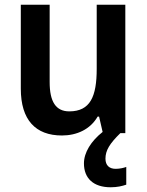

<svg xmlns="http://www.w3.org/2000/svg" viewBox="-20 -563 621 812"><path d="M426 108C426 73 444 44 489 0H510V-543H389V-272C389 -155 362 -92 273 -92C216 -92 190 -133 190 -216V-543H68V-188C68 -56 130 10 242 10C305 10 362 -16 393 -70H399L414 -5C365 34 335 82 335 128C335 191 375 229 448 229C476 229 496 224 514 218V143C503 147 487 151 469 151C442 151 426 136 426 108Z"/></svg>

Font: Noto Sans Thai Looped SemiCondensed SemiBold
Style: Regular
Weight: 600
Width: 4
Designer: Sasikarn Vongin, Ben Mitchell
Foundry: The Fontpad Ltd
Version: Version 1.001